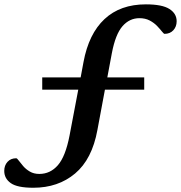

<svg xmlns="http://www.w3.org/2000/svg" viewBox="-64 -739 832 882"><path d="M89 123.5Q15.5 123.5 -14.5 102.2Q-44.5 81 -44.5 46Q-44.5 21 -29.5 4.5Q-14.5 -12 10.5 -12Q14.5 -12 22.2 -1.2Q30 9.5 42.5 24Q55 38.5 73.2 49.2Q91.5 60 116.5 60Q167 60 202 19.8Q237 -20.5 255.5 -116.5L295.5 -327H130V-383.5H306.5L319.5 -453.5Q343.5 -583.5 416 -651.2Q488.5 -719 606 -719Q681 -719 714.2 -697.8Q747.5 -676.5 747.5 -641.5Q747.5 -616.5 732.2 -600Q717 -583.5 692 -583.5Q688.5 -583.5 680 -594.2Q671.5 -605 657.8 -619.5Q644 -634 623.8 -644.8Q603.5 -655.5 576.5 -655.5Q531 -655.5 498.8 -618.8Q466.5 -582 450 -495.5L429 -383.5H598.5V-327H418L383.5 -142Q359 -7.5 281 58Q203 123.5 89 123.5Z"/></svg>

Font: Newsreader 6pt Medium
Style: Italic
Weight: 500
Italic angle: -17°
Designer: Hugues Gentile
Foundry: Production Type
Version: Version 1.003; ttfautohint (v1.8.3)